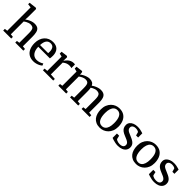

<svg xmlns="http://www.w3.org/2000/svg" viewBox="375 -2409 4010 4010"><g transform="rotate(45 2380.5 -404.0)"><path d="M106 -57V-746.5L22.5 -757V-800L185 -819H187.5L210.5 -804V-571L206 -486Q224 -503 256 -521.8Q288 -540.5 327.5 -553.8Q367 -567 406.5 -567Q470 -567 504.8 -543Q539.5 -519 553 -468Q566.5 -417 566.5 -337V-57.5L637.5 -49V0H399V-49L462 -57.5V-337.5Q462 -392 454.8 -427Q447.5 -462 425.5 -479Q403.5 -496 359.5 -496Q333.5 -496 306.2 -487Q279 -478 254.2 -464.5Q229.5 -451 211.5 -436.5V-57.5L279.5 -49V0H43V-49Z M939 11Q855.5 11 800.2 -26Q745 -63 717.8 -128.2Q690.5 -193.5 690.5 -279Q690.5 -345 709.8 -398.5Q729 -452 764 -490Q799 -528 846.5 -548.5Q894 -569 951 -569Q1044.5 -569 1095.8 -517.8Q1147 -466.5 1150.5 -370Q1150.5 -340 1149 -317.5Q1147.5 -295 1143.5 -278H800.5Q801 -229.5 812.2 -189.2Q823.5 -149 844.8 -119.8Q866 -90.5 897.5 -74.2Q929 -58 970.5 -58Q1012.5 -58 1055.2 -73Q1098 -88 1121 -106.5L1140.5 -63Q1122.5 -44.5 1090.8 -27.5Q1059 -10.5 1019.5 0.2Q980 11 939 11ZM801 -330H1040.5Q1041.5 -339 1042.2 -351.5Q1043 -364 1043 -373.5Q1043 -434.5 1017.8 -474Q992.5 -513.5 933 -513.5Q906 -513.5 883 -504Q860 -494.5 842.5 -473.5Q825 -452.5 814.2 -417.2Q803.5 -382 801 -330Z M1216 0V-48.5L1290 -55.5V-477.5L1218.5 -494.5V-549L1356 -566.5H1359L1380.5 -549.5V-530.5L1378 -442.5H1380.5Q1385 -450.5 1399 -470Q1413 -489.5 1436.5 -510.8Q1460 -532 1493 -547.2Q1526 -562.5 1567.5 -562.5Q1582 -562.5 1590.5 -561Q1599 -559.5 1604 -557.5V-450Q1598.5 -454.5 1583.5 -458.2Q1568.5 -462 1544.5 -462Q1504 -462 1475.5 -451.8Q1447 -441.5 1427.8 -428.2Q1408.5 -415 1395 -404.5V-56L1520.5 -47.5V0Z M1671.5 0V-49L1732 -57.5V-477.5L1660.5 -495V-549L1803 -566.5L1820 -555.5L1827 -515L1826.5 -482.5Q1848.5 -502.5 1883.5 -522Q1918.5 -541.5 1957.8 -554.2Q1997 -567 2030 -567Q2083.5 -567 2116 -549Q2148.5 -531 2165.5 -492.5Q2184.5 -509 2217.5 -526.2Q2250.5 -543.5 2289 -555.2Q2327.5 -567 2363.5 -567Q2410 -567 2441.2 -553.5Q2472.5 -540 2490.8 -512.5Q2509 -485 2516.8 -441.8Q2524.5 -398.5 2524.5 -338.5V-57.5L2595.5 -49V0H2358.5V-49L2419.5 -57.5V-335.5Q2419.5 -389.5 2411.5 -425.5Q2403.5 -461.5 2380.2 -479Q2357 -496.5 2312.5 -496.5Q2288.5 -496.5 2263.5 -489Q2238.5 -481.5 2216.5 -470Q2194.5 -458.5 2179 -447Q2182.5 -432 2184.5 -414.8Q2186.5 -397.5 2187.2 -378.2Q2188 -359 2188 -337V-57.5L2258.5 -49V0H2017V-49L2082.5 -57.5V-337.5Q2082.5 -392 2075.5 -427Q2068.5 -462 2047.5 -479Q2026.5 -496 1984 -496Q1945 -496 1905 -477Q1865 -458 1838 -436.5V-57.5L1904 -49V0Z M2648.5 -278.5Q2648.5 -349 2670.8 -403Q2693 -457 2730.5 -494Q2768 -531 2815.2 -550Q2862.5 -569 2912.5 -569Q3000 -569 3056 -530.8Q3112 -492.5 3138.8 -427Q3165.5 -361.5 3165.5 -279.5Q3165.5 -209 3143.5 -154.8Q3121.5 -100.5 3083.8 -63.5Q3046 -26.5 2999 -7.8Q2952 11 2901.5 11Q2836 11 2788.2 -11Q2740.5 -33 2709.5 -72.2Q2678.5 -111.5 2663.5 -164.5Q2648.5 -217.5 2648.5 -278.5ZM2908 -45.5Q2953 -45.5 2984.5 -70.5Q3016 -95.5 3032.8 -145.8Q3049.5 -196 3049.5 -271.5Q3049.5 -323 3042 -367Q3034.5 -411 3017.8 -443.8Q3001 -476.5 2974 -494.5Q2947 -512.5 2908 -512.5Q2862.5 -512.5 2830.5 -487.5Q2798.5 -462.5 2781.5 -412.5Q2764.5 -362.5 2764.5 -286.5Q2764.5 -234.5 2772.5 -190.5Q2780.5 -146.5 2797.5 -114Q2814.5 -81.5 2842 -63.5Q2869.5 -45.5 2908 -45.5Z M3434 11Q3396.5 11 3359 3.5Q3321.5 -4 3290.8 -13.5Q3260 -23 3243.5 -30.5V-158.5H3309L3327 -80Q3333 -70.5 3350 -61.5Q3367 -52.5 3389.8 -46.8Q3412.5 -41 3437.5 -41Q3477 -41 3501.5 -51.2Q3526 -61.5 3537 -80Q3548 -98.5 3548 -123Q3548 -151.5 3530 -171.2Q3512 -191 3478.2 -207.5Q3444.5 -224 3396 -242.5Q3347.5 -261.5 3314.5 -285.5Q3281.5 -309.5 3265 -342Q3248.5 -374.5 3248.5 -419Q3248.5 -464 3275.2 -497Q3302 -530 3347.8 -548.2Q3393.5 -566.5 3451 -566.5Q3494 -566.5 3526.2 -560.2Q3558.5 -554 3580.8 -546.8Q3603 -539.5 3615 -536V-412.5H3555L3534.5 -486.5Q3530 -494.5 3516.8 -501.2Q3503.5 -508 3485.5 -512Q3467.5 -516 3447.5 -516Q3416.5 -516 3393.5 -506.8Q3370.5 -497.5 3357.8 -481Q3345 -464.5 3345 -442Q3345 -407.5 3363.8 -386.8Q3382.5 -366 3412.5 -352.2Q3442.5 -338.5 3475 -325Q3507.5 -311.5 3538.5 -296.5Q3569.5 -281.5 3594 -262Q3618.5 -242.5 3633 -215.5Q3647.5 -188.5 3647.5 -150.5Q3647.5 -102 3622.2 -65.8Q3597 -29.5 3549 -9.2Q3501 11 3434 11Z M3721 -278.5Q3721 -349 3743.2 -403Q3765.5 -457 3803 -494Q3840.5 -531 3887.8 -550Q3935 -569 3985 -569Q4072.5 -569 4128.5 -530.8Q4184.5 -492.5 4211.2 -427Q4238 -361.5 4238 -279.5Q4238 -209 4216 -154.8Q4194 -100.5 4156.2 -63.5Q4118.5 -26.5 4071.5 -7.8Q4024.5 11 3974 11Q3908.5 11 3860.8 -11Q3813 -33 3782 -72.2Q3751 -111.5 3736 -164.5Q3721 -217.5 3721 -278.5ZM3980.5 -45.5Q4025.5 -45.5 4057 -70.5Q4088.5 -95.5 4105.2 -145.8Q4122 -196 4122 -271.5Q4122 -323 4114.5 -367Q4107 -411 4090.2 -443.8Q4073.5 -476.5 4046.5 -494.5Q4019.5 -512.5 3980.5 -512.5Q3935 -512.5 3903 -487.5Q3871 -462.5 3854 -412.5Q3837 -362.5 3837 -286.5Q3837 -234.5 3845 -190.5Q3853 -146.5 3870 -114Q3887 -81.5 3914.5 -63.5Q3942 -45.5 3980.5 -45.5Z M4506.5 11Q4469 11 4431.5 3.5Q4394 -4 4363.2 -13.5Q4332.5 -23 4316 -30.5V-158.5H4381.5L4399.5 -80Q4405.5 -70.5 4422.5 -61.5Q4439.5 -52.5 4462.2 -46.8Q4485 -41 4510 -41Q4549.5 -41 4574 -51.2Q4598.5 -61.5 4609.5 -80Q4620.5 -98.5 4620.5 -123Q4620.5 -151.5 4602.5 -171.2Q4584.5 -191 4550.8 -207.5Q4517 -224 4468.5 -242.5Q4420 -261.5 4387 -285.5Q4354 -309.5 4337.5 -342Q4321 -374.5 4321 -419Q4321 -464 4347.8 -497Q4374.5 -530 4420.2 -548.2Q4466 -566.5 4523.5 -566.5Q4566.5 -566.5 4598.8 -560.2Q4631 -554 4653.2 -546.8Q4675.5 -539.5 4687.5 -536V-412.5H4627.5L4607 -486.5Q4602.5 -494.5 4589.2 -501.2Q4576 -508 4558 -512Q4540 -516 4520 -516Q4489 -516 4466 -506.8Q4443 -497.5 4430.2 -481Q4417.5 -464.5 4417.5 -442Q4417.5 -407.5 4436.2 -386.8Q4455 -366 4485 -352.2Q4515 -338.5 4547.5 -325Q4580 -311.5 4611 -296.5Q4642 -281.5 4666.5 -262Q4691 -242.5 4705.5 -215.5Q4720 -188.5 4720 -150.5Q4720 -102 4694.8 -65.8Q4669.5 -29.5 4621.5 -9.2Q4573.5 11 4506.5 11Z"/></g></svg>

Font: Merriweather 20pt
Style: Regular
Weight: 400
Version: Version 2.100